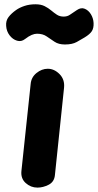

<svg xmlns="http://www.w3.org/2000/svg" viewBox="-20 -854 446 874"><path d="M150.5 0Q120 0 97 -20.8Q74 -41.5 77.5 -75.5L119.5 -471Q122 -502 146 -521.5Q170 -541 197.5 -541Q227 -541 251.2 -516.5Q275.5 -492 271.5 -454L230 -57Q227 -26 201.5 -13Q176 0 150.5 0ZM275.5 -651.5Q247 -651.5 228.5 -663.8Q210 -676 192.5 -688.2Q175 -700.5 148.5 -700.5Q137.5 -700.5 124.2 -695Q111 -689.5 93.5 -676Q77 -663 57.5 -668.8Q38 -674.5 23.8 -693Q9.5 -711.5 8 -736Q6 -759.5 18.8 -776.2Q31.5 -793 53.5 -808.5Q69 -819.5 91.5 -827Q114 -834.5 141.5 -834.5Q166.5 -834.5 183.2 -826Q200 -817.5 213 -806.5Q226 -795.5 239 -787Q252 -778.5 270 -778.5Q286.5 -778.5 298.2 -786.8Q310 -795 330.5 -808.5Q349 -821 366 -814Q383 -807 394 -788.8Q405 -770.5 406 -749Q407 -726 398 -712Q389 -698 365 -683.5Q349.5 -674 329.2 -662.8Q309 -651.5 275.5 -651.5Z"/></svg>

Font: Edu NSW ACT Hand Pre
Style: Regular
Weight: 400
Designer: Tina and Corey Anderson, Eben Sorkin, Mirko Velimirovic
Foundry: Sorkin Type Co.
Version: Version 2.000